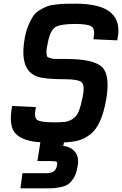

<svg xmlns="http://www.w3.org/2000/svg" viewBox="-20 -772 663 1042"><path d="M616 -553 487 -559Q498 -614 477.5 -628Q457 -642 388 -642Q312 -642 283.5 -626.5Q255 -611 242 -552Q236 -521 233.5 -509Q231 -497 232.5 -482Q234 -467 236.5 -464Q239 -461 253.5 -456.5Q268 -452 279.5 -452Q291 -452 322 -452Q332 -452 337 -452Q490 -452 534.5 -407.5Q579 -363 556 -230Q543 -158 521.5 -111.5Q500 -65 468.5 -41.5Q437 -18 405 -9.5Q373 -1 327 1L324 19H304Q360 19 386.5 51Q413 83 399 140Q394 172 379.5 194.5Q365 217 350.5 227.5Q336 238 308.5 243.5Q281 249 267.5 249.5Q254 250 224 250H91L102 168H229Q257 168 270.5 159Q284 150 289 128Q293 110 287 106Q281 102 250 102H183L199 0Q106 -5 65.5 -46Q25 -87 46 -197L175 -191Q163 -135 181.5 -121.5Q200 -108 275 -108Q315 -108 335.5 -111Q356 -114 376 -127.5Q396 -141 407 -167.5Q418 -194 428 -242Q442 -309 423 -325.5Q404 -342 333 -342Q220 -342 181 -357Q102 -386 107 -502Q108 -530 114 -564Q121 -603 133.5 -633Q146 -663 159 -683Q172 -703 194.5 -716.5Q217 -730 234 -737Q251 -744 282.5 -747.5Q314 -751 333.5 -751.5Q353 -752 391 -752Q527 -752 583 -702Q639 -652 616 -553Z"/></svg>

Font: Hermit
Style: Bold Italic
Weight: 700
Italic angle: -10°
Designer: Pablo Caro
Version: Version 2.000;PS 002.000;hotconv 1.0.88;makeotf.lib2.5.64775